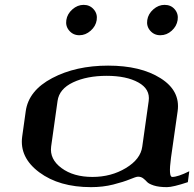

<svg xmlns="http://www.w3.org/2000/svg" viewBox="-20 -770 799 790"><path d="M565.4 -167 591.8 -354.5Q598.6 -403.3 549.3 -430.7Q500 -458 418.9 -458Q337.9 -458 280.8 -431.2Q223.6 -404.3 216.8 -354.5L190.4 -167Q183.6 -115.2 232.9 -78.6Q282.2 -42 360.4 -42Q437.5 -42 498 -78.6Q558.6 -115.2 565.4 -167ZM683.6 -121.1Q672.9 -42 688.5 -42Q711.9 -42 758.8 -65.4L752.9 -20.5Q691.4 0 667 0Q633.8 0 612.8 -6.8Q591.8 -13.7 585 -21.5Q578.1 -29.3 569.3 -36.1Q560.5 -43 547.9 -43Q540 -43 514.2 -32.2Q488.3 -21.5 445.8 -10.7Q403.3 0 354.5 0Q223.6 0 141.6 -61Q59.6 -122.1 71.3 -208L85.9 -312.5Q97.7 -397.5 194.8 -448.7Q292 -500 424.8 -500Q558.6 -500 640.6 -448.2Q722.7 -396.5 710.9 -312.5ZM657.2 -750Q683.6 -750 699.2 -731.4Q714.8 -712.9 710.9 -687.5Q707 -662.1 686.5 -643.6Q666 -625 639.6 -625Q614.3 -625 598.1 -643.6Q582 -662.1 585.9 -687.5Q589.8 -712.9 610.8 -731.4Q631.8 -750 657.2 -750ZM265.1 -643.6Q249 -662.1 252.9 -687.5Q256.8 -712.9 277.8 -731.4Q298.8 -750 324.2 -750Q349.6 -750 365.7 -731.4Q381.8 -712.9 377.9 -687.5Q374 -662.1 353 -643.6Q332 -625 306.6 -625Q281.2 -625 265.1 -643.6Z"/></svg>

Font: okolaks
Style: BoldItalic
Weight: 600
Width: 8
Italic angle: -8°
Version: Version 000.6.0